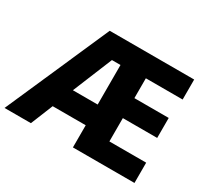

<svg xmlns="http://www.w3.org/2000/svg" viewBox="-144 -931 1235 1148"><g transform="rotate(30 473.5 -357.0)"><path d="M895 0V-140H641V-301H878V-439H641V-576H895V-714H312L-2 0H180L242 -153H470V0ZM299 -296 411 -569H470V-296Z"/></g></svg>

Font: Noto Sans Arabic ExtBd
Style: Regular
Weight: 800
Designer: Monotype Design Team, Nadine Chahine, Nizar Qandah and Khaled Hosny
Foundry: Monotype Imaging Inc.
Version: Version 2.012